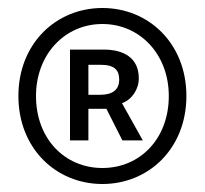

<svg xmlns="http://www.w3.org/2000/svg" viewBox="-20 -817 513 480"><path d="M236 -357C352 -357 446 -446 446 -577C446 -708 352 -797 236 -797C120 -797 26 -708 26 -577C26 -446 120 -357 236 -357ZM236 -397C142 -397 70 -470 70 -577C70 -681 142 -757 236 -757C330 -757 402 -681 402 -577C402 -470 330 -397 236 -397ZM240 -693H155V-466H201V-545H246L286 -466H337L285 -559C310 -568 327 -594 327 -621C327 -674 287 -693 240 -693ZM230 -580H201V-655H232C267 -655 278 -641 278 -618C278 -593 262 -580 230 -580Z"/></svg>

Font: Spoqa Han Sans Neo
Style: Regular
Weight: 400
Designer: [Spoqa Han Sans Neo] Dong-huui Kim ___ Younghwa Kang ___ Yujin Lee ___ [Noto Sans] Ryoko NISHIZUKA ____ (kana & ideograp
Foundry: Spoqa (http://www.spoqa-han-sans.com)
Version: Version 1.100;hotconv 1.0.109;makeotfexe 2.5.65596